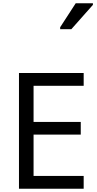

<svg xmlns="http://www.w3.org/2000/svg" viewBox="-20 -1164 596 1184"><path d="M496 0H97V-714H496V-635H187V-412H478V-334H187V-79H496ZM351 -984V-996L447 -1144H553V-1134L420 -984Z"/></svg>

Font: Noto Sans Tifinagh Air
Style: Regular
Weight: 400
Designer: JamraPatel
Foundry: JamraPatel LLC
Version: Version 2.006; ttfautohint (v1.8.4.7-5d5b)